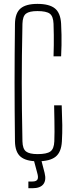

<svg xmlns="http://www.w3.org/2000/svg" viewBox="-20 -824 380 988"><path d="M173.5 6Q114.5 6 86.2 -17.5Q58 -41 57 -96.5Q56 -180 55.5 -254.2Q55 -328.5 55 -399.2Q55 -470 55.5 -544.2Q56 -618.5 57 -701.5Q58 -757 85.8 -780.5Q113.5 -804 172.5 -804Q234 -804 262.8 -780.5Q291.5 -757 294.5 -701.5Q296 -671 296.5 -644.5Q297 -618 296.5 -591.5Q296 -565 294.5 -534H255.5Q256.5 -565.5 256.8 -591.8Q257 -618 256.8 -644.2Q256.5 -670.5 255.5 -701.5Q254 -740.5 236 -753.8Q218 -767 172.5 -767Q131 -767 113.8 -753.8Q96.5 -740.5 95.5 -701.5Q93.5 -610 92.8 -537.8Q92 -465.5 92 -399.2Q92 -333 92.8 -260.8Q93.5 -188.5 95.5 -96.5Q96.5 -58 114 -44.5Q131.5 -31 173.5 -31Q220.5 -31 239.2 -44.5Q258 -58 259.5 -96.5Q260.5 -120 260.5 -145.5Q260.5 -171 260 -203.8Q259.5 -236.5 258.5 -282H297.5Q300 -221 300.5 -180.5Q301 -140 298.5 -96.5Q295.5 -41 266 -17.5Q236.5 6 173.5 6ZM126 144.5V110H146.5Q167 110 172.8 99.5Q178.5 89 171.5 65.5L154 0H192.5L209.5 65.5Q219 103.5 203 124Q187 144.5 147.5 144.5Z"/></svg>

Font: Big Shoulders Thin
Style: Regular
Weight: 100
Version: Version 2.002